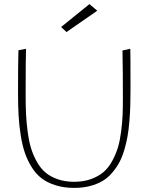

<svg xmlns="http://www.w3.org/2000/svg" viewBox="-20 -916 714 936"><path d="M277.8 -784.2 304.2 -759.8 454.1 -863.8 416 -896ZM341.8 0Q383.3 0 418.2 -9Q453.1 -18.1 479.2 -33.4Q505.4 -48.8 526.1 -73Q546.9 -97.2 561 -123Q575.2 -148.9 585.7 -184.3Q596.2 -219.7 601.8 -251.7Q607.4 -283.7 610.8 -325.7Q614.3 -367.7 615.2 -401.9Q616.2 -436 616.2 -480Q616.2 -653.3 615.2 -678.2L577.1 -669.9Q579.1 -578.1 579.1 -434.1Q579.1 -389.2 577.6 -354.2Q576.2 -319.3 570.6 -275.1Q564.9 -231 555.2 -198.2Q545.4 -165.5 527.6 -132.3Q509.8 -99.1 485.4 -77.9Q460.9 -56.6 424.3 -43.2Q387.7 -29.8 341.8 -29.8Q297.4 -29.8 262 -42Q226.6 -54.2 202.1 -74.7Q177.7 -95.2 159.7 -127.4Q141.6 -159.7 131.3 -193.6Q121.1 -227.5 115 -273.2Q108.9 -318.8 106.9 -359.9Q105 -400.9 105 -453.1Q105 -632.3 106.9 -678.2L69.8 -670.9Q67.9 -598.6 67.9 -462.9Q67.9 -402.3 70.6 -353.8Q73.2 -305.2 81.1 -255.9Q88.9 -206.5 101.8 -169.4Q114.7 -132.3 135.5 -99.4Q156.2 -66.4 184.6 -45.4Q212.9 -24.4 252.7 -12.2Q292.5 0 341.8 0Z"/></svg>

Font: Comic Neue Angular Light
Style: Regular
Weight: 300
Designer: Craig Rozynski
Foundry: Craig Rozynski
Version: Version 2.003